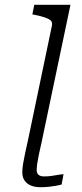

<svg xmlns="http://www.w3.org/2000/svg" viewBox="-20 -778 344 801"><path d="M197 -673Q199 -686 191 -693Q183 -700 166.5 -705.5Q150 -711 125 -716L115 -718L123 -758H274L153 -182Q146 -152 141.5 -130Q137 -108 135 -93Q133 -78 133 -69Q133 -55 141 -48.5Q149 -42 164 -42Q180 -42 194.5 -44Q209 -46 222 -48.5Q235 -51 245 -51L237 -8Q225 -5 211 -2.5Q197 0 181.5 1.5Q166 3 149 3Q127 3 110 -3.5Q93 -10 83 -24Q73 -38 73 -60Q73 -74 76 -93Q79 -112 84.5 -137.5Q90 -163 98 -199Z"/></svg>

Font: Roboto Serif 20pt ExtraLight
Style: Italic
Weight: 250
Italic angle: -10°
Version: Version 1.007